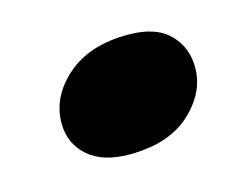

<svg xmlns="http://www.w3.org/2000/svg" viewBox="-44 -434 410 319"><g transform="rotate(-15 161.0 -274.5)"><path d="M146 -178Q100 -178 75 -200.2Q50 -222.5 50 -257Q50 -302.5 89 -336.8Q128 -371 194.5 -371Q242 -371 265.2 -347.8Q288.5 -324.5 288.5 -289.5Q288.5 -246.5 251 -212.2Q213.5 -178 146 -178Z"/></g></svg>

Font: Fraunces 72pt Black
Style: Italic
Weight: 900
Italic angle: -16°
Version: Version 1.000;[b76b70a41]